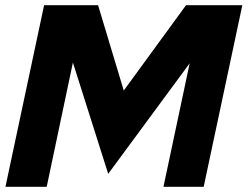

<svg xmlns="http://www.w3.org/2000/svg" viewBox="-20 -720 954 740"><path d="M397 -50 261 -479 160 0H1L150 -700H358L457 -371L697 -700H914L765 0H610L711 -476Z"/></svg>

Font: Rosa Sans Black
Style: Italic
Weight: 900
Italic angle: -12°
Designer: Pentagram / MCKL
Foundry: Pentagram / MCKL
Version: Version 1.005;September 16, 2019;FontCreator 11.5.0.2425 64-